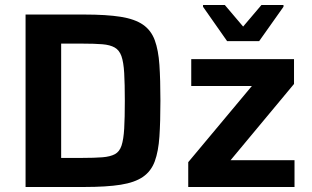

<svg xmlns="http://www.w3.org/2000/svg" viewBox="-20 -746 1244 766"><path d="M82 0V-688H316Q405 -688 461.5 -679Q518 -670 550.5 -647.5Q583 -625 597.5 -585.5Q612 -546 616 -487Q620 -428 620 -344Q620 -260 616 -201Q612 -142 597.5 -102.5Q583 -63 550.5 -40.5Q518 -18 461.5 -9Q405 0 316 0ZM224 -116H308Q357 -116 388.5 -118.5Q420 -121 438.5 -131Q457 -141 465 -165.5Q473 -190 475.5 -233Q478 -276 478 -344Q478 -411 475.5 -454.5Q473 -498 464.5 -522Q456 -546 437.5 -556.5Q419 -567 388 -569.5Q357 -572 308 -572H224ZM731 0V-99L985 -403H743V-510H1153V-411L900 -107H1155V0ZM886 -582 790 -719V-726H877L950 -640L1023 -726H1111V-719L1014 -582Z"/></svg>

Font: Saira Thin SemiBold
Style: Regular
Weight: 600
Version: Version 1.101